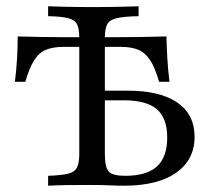

<svg xmlns="http://www.w3.org/2000/svg" viewBox="-20 -591 675 611"><path d="M133.1 0V-31.5Q175.8 -33.1 196.8 -38.3Q217.7 -43.5 225 -58.1Q232.3 -72.6 232.3 -100.8V-470.2Q232.3 -499.2 225.4 -513.3Q218.5 -527.4 197.6 -533.1Q176.6 -538.7 133.1 -539.5V-571Q154 -570.2 189.9 -569.4Q225.8 -568.5 274.2 -568.5Q325 -568.5 362.5 -569.4Q400 -570.2 421 -571V-539.5Q374.2 -538.7 351.2 -533.1Q328.2 -527.4 321 -513.3Q313.7 -499.2 313.7 -470.2V-100.8Q313.7 -58.1 326.2 -44.8Q338.7 -31.5 378.2 -31.5Q446.8 -31.5 479.4 -61.3Q512.1 -91.1 512.1 -153.2Q512.1 -215.3 479 -243.5Q446 -271.8 374.2 -271.8H285.5V-302.4H387.1Q489.5 -302.4 544.4 -264.5Q599.2 -226.6 599.2 -155.6Q599.2 -82.3 540.3 -41.1Q481.5 0 374.2 0Q354 0 328.6 -1.2Q303.2 -2.4 266.9 -2.4Q229.8 -2.4 195.2 -2Q160.5 -1.6 133.1 0ZM27.4 -330.6Q32.3 -370.2 34.3 -405.2Q36.3 -440.3 36.3 -475Q69.4 -474.2 108.9 -473.4Q148.4 -472.6 191.1 -472.6Q233.9 -472.6 273.4 -472.6Q308.1 -472.6 349.6 -472.6Q391.1 -472.6 433.1 -473.4Q475 -474.2 509.7 -475Q510.5 -441.1 512.5 -405.2Q514.5 -369.4 519.4 -330.6H486.3Q473.4 -375.8 457.7 -399.6Q441.9 -423.4 419.8 -432.7Q397.6 -441.9 363.7 -441.9H183.1Q149.2 -441.9 126.6 -432.7Q104 -423.4 88.7 -399.2Q73.4 -375 60.5 -330.6Z"/></svg>

Font: Playfair 12pt
Style: Regular
Weight: 400
Designer: Claus Eggers Sørensen
Foundry: Claus Eggers Sørensen
Version: Version 2.000;gftools[0.9.28]